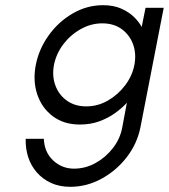

<svg xmlns="http://www.w3.org/2000/svg" viewBox="-20 -470 651 740"><path d="M251 250Q209 250 176.5 235Q144 220 121.5 194Q99 168 88.5 135Q78 102 79 65H149Q151 117 185 148.5Q219 180 265 180Q309 180 348 158.5Q387 137 415 101Q443 65 451 22L469 -74Q451 -54 424 -34.5Q397 -15 363 -2.5Q329 10 288 10Q226 10 183.5 -22Q141 -54 123.5 -106.5Q106 -159 118 -220Q130 -281 167.5 -333.5Q205 -386 260 -418Q315 -450 377 -450Q418 -450 448 -436.5Q478 -423 497.5 -403.5Q517 -384 526 -366L541 -440H611L521 22Q508 85 468 136.5Q428 188 371 219Q314 250 251 250ZM312 -60Q357 -60 396 -82.5Q435 -105 462.5 -141.5Q490 -178 498 -220Q506 -263 493 -299Q480 -335 449.5 -357.5Q419 -380 374 -380Q331 -380 291.5 -358Q252 -336 224.5 -300Q197 -264 188 -220Q180 -177 193.5 -140.5Q207 -104 238 -82Q269 -60 312 -60Z"/></svg>

Font: Teachers
Style: Italic
Weight: 400
Italic angle: -11°
Designer: Alfredo Marco Pradil, Chank Diesel
Version: Version 1.001